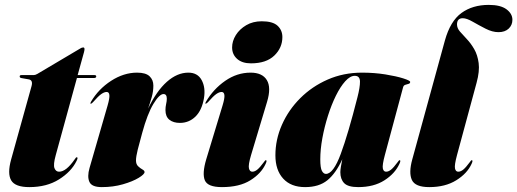

<svg xmlns="http://www.w3.org/2000/svg" viewBox="-20 -755 2115 785"><path d="M97.5 -430.5 66.5 -436Q60.5 -437.5 60.5 -442.5Q60.5 -448 67.5 -448H118Q124.5 -448 133 -453L308.5 -557Q314.5 -561 320.5 -561Q325.5 -561 325.5 -554Q325.5 -550 323.5 -542L297.5 -448H366Q373.5 -448 373.5 -442.5Q373.5 -436 363.5 -436H294.5L208 -121Q197 -81.5 202.8 -67.2Q208.5 -53 221.5 -53Q250.5 -53 285 -103Q289 -109 290.5 -110.5Q292 -112 294 -112Q300.5 -112 293 -97Q271.5 -53 221.2 -21.5Q171 10 100 10Q42 10 25.8 -17.5Q9.5 -45 25.5 -103L109 -403Q115.5 -427.5 97.5 -430.5Z M351 -331Q347.5 -331 352 -339Q382.5 -391 434.2 -424.5Q486 -458 540.5 -458Q576 -458 591.5 -443.2Q607 -428.5 607 -405Q607 -381.5 600.5 -358.5Q594 -335.5 585.5 -311Q620 -383 662.2 -420.5Q704.5 -458 750 -458Q788 -458 804.5 -427.5Q821 -397 814 -354Q805.5 -304 779 -278.2Q752.5 -252.5 715.5 -252.5Q689 -252.5 672.8 -265.2Q656.5 -278 656.5 -305Q656.5 -317.5 659.2 -329.5Q662 -341.5 662 -351.5Q662 -370.5 648.5 -370.5Q631.5 -370.5 607 -329.8Q582.5 -289 561.5 -212Q550.5 -172.5 543.2 -143.5Q536 -114.5 536 -99Q536 -83.5 544.8 -75.2Q553.5 -67 562.2 -62.2Q571 -57.5 571 -51.5Q571 -42.5 546.8 -27.8Q522.5 -13 482.5 -1.5Q442.5 10 396 10Q355 10 345.5 -11.5Q336 -33 346 -68L420 -324Q428.5 -353.5 427.2 -366.2Q426 -379 416 -379Q406.5 -379 394.2 -370.5Q382 -362 360 -337Q354.5 -331 351 -331Z M1006 -496Q970 -496 949.5 -514.2Q929 -532.5 929 -561Q929 -587 944.2 -611.5Q959.5 -636 986.8 -652Q1014 -668 1050.5 -668Q1095 -668 1114.8 -649.8Q1134.5 -631.5 1134.5 -603.5Q1134.5 -559.5 1101.5 -527.8Q1068.5 -496 1006 -496ZM1006.5 -121Q994.5 -80.5 997.8 -66.8Q1001 -53 1011.5 -53Q1021.5 -53 1032 -61.5Q1042.5 -70 1058 -91Q1062.5 -97 1063.8 -98.5Q1065 -100 1067 -100Q1073 -100 1066 -85Q1048 -45.5 1003.5 -17.8Q959 10 887.5 10Q829 10 817.5 -17.8Q806 -45.5 823 -103L890 -324Q899 -353.5 897.5 -366.2Q896 -379 886 -379Q876.5 -379 864.2 -370.5Q852 -362 830 -337Q824 -331 821 -331Q817.5 -331 822 -339Q852.5 -391 900.8 -424.5Q949 -458 1004.5 -458Q1052.5 -458 1071 -427.5Q1089.5 -397 1072 -339Z M1553.5 -121Q1542.5 -80 1545.2 -66.5Q1548 -53 1558.5 -53Q1568.5 -53 1579 -61.5Q1589.5 -70 1605 -91Q1609.5 -97 1610.8 -98.5Q1612 -100 1614 -100Q1620 -100 1613 -85Q1595 -45.5 1551.8 -17.8Q1508.5 10 1444.5 10Q1403 10 1387.2 -6.2Q1371.5 -22.5 1371.5 -51Q1371.5 -60 1374 -74.8Q1376.5 -89.5 1379.5 -104Q1353 -46 1318.5 -18Q1284 10 1227.5 10Q1169.5 10 1137.8 -24.8Q1106 -59.5 1106 -120Q1106 -184.5 1132.8 -245Q1159.5 -305.5 1207.5 -353.5Q1255.5 -401.5 1320 -429.8Q1384.5 -458 1460 -458Q1510.5 -458 1555.5 -450.8Q1600.5 -443.5 1628.8 -434.5Q1657 -425.5 1657 -420Q1657 -414 1650.5 -412.2Q1644 -410.5 1637 -408.2Q1630 -406 1628 -398ZM1289.5 -103.5Q1289.5 -68.5 1296.2 -56.2Q1303 -44 1312.5 -44Q1343 -44 1373.2 -125.8Q1403.5 -207.5 1441.5 -357.5Q1452 -398 1451.8 -421.5Q1451.5 -445 1430.5 -445Q1411.5 -445 1391.5 -422.8Q1371.5 -400.5 1353.2 -363.5Q1335 -326.5 1320.8 -281.5Q1306.5 -236.5 1298 -190.2Q1289.5 -144 1289.5 -103.5Z M1978.5 -735Q2026.5 -735 2050.8 -717Q2075 -699 2075 -674Q2075 -652.5 2059.8 -638Q2044.5 -623.5 2018 -623.5Q1993 -623.5 1965.2 -637.8Q1937.5 -652 1912.8 -666.2Q1888 -680.5 1872 -680.5Q1848.5 -680.5 1848.5 -655Q1848.5 -640 1860.5 -626Q1872.5 -612 1888.8 -595Q1905 -578 1918.8 -554.2Q1932.5 -530.5 1937 -497.2Q1941.5 -464 1928.5 -416.5L1848.5 -121Q1837.5 -80 1840.2 -66.5Q1843 -53 1853.5 -53Q1863.5 -53 1874 -61.5Q1884.5 -70 1900 -91Q1904.5 -97 1905.8 -98.5Q1907 -100 1909 -100Q1915 -100 1908 -85Q1890 -45.5 1845.2 -17.8Q1800.5 10 1735 10Q1677.5 10 1664 -19.2Q1650.5 -48.5 1665.5 -103L1799 -589.5Q1821 -668.5 1866.5 -701.8Q1912 -735 1978.5 -735Z"/></svg>

Font: Fraunces 144pt S000 Black
Style: Italic
Weight: 900
Italic angle: -16°
Version: Version 1.000; ttfautohint (v1.8.3)